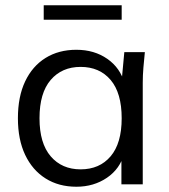

<svg xmlns="http://www.w3.org/2000/svg" viewBox="-20 -700 640 729"><path d="M270 9Q203 9 153 -22.5Q103 -54 75.5 -112Q48 -170 48 -251Q48 -333 75.5 -391Q103 -449 153 -480Q203 -511 270 -511Q338 -511 387.5 -476.5Q437 -442 453 -383H441L452 -502H530Q527 -473 524.5 -443.5Q522 -414 522 -386V0H441V-118H452Q436 -59 386 -25Q336 9 270 9ZM286 -57Q358 -57 400 -106.5Q442 -156 442 -251Q442 -347 400 -396.5Q358 -446 286 -446Q215 -446 172.5 -396.5Q130 -347 130 -251Q130 -156 172.5 -106.5Q215 -57 286 -57ZM146 -625V-680H442V-625Z"/></svg>

Font: Mulish ExtraLight
Style: Regular
Weight: 400
Version: Version 3.603